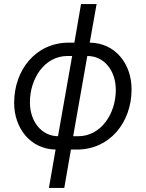

<svg xmlns="http://www.w3.org/2000/svg" viewBox="-20 -740 720 950"><path d="M222 190H298L331 0H361C522 0 631 -133 631 -298C631 -427 548 -528 424 -529L458 -720H381L348 -529H320C158 -529 50 -395 50 -231C50 -103 133 -2 255 0ZM128 -234C128 -352 201 -463 314 -463H337L267 -66C185 -67 128 -139 128 -234ZM342 -66 412 -463C496 -463 553 -390 553 -295C553 -176 479 -66 367 -66Z"/></svg>

Font: Fixel Text 20240404
Style: Italic
Weight: 400
Width: 4
Italic angle: -10°
Designer: AlfaBravo + MacPaw
Foundry: Kyrylo Tkachov, Marchela Mozhyna, Serhii Makarenko, Maria Weinstein, Zakhar Kryvoshyya
Version: Version 1.211;Glyphs 3.2 (3225)